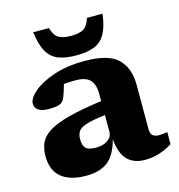

<svg xmlns="http://www.w3.org/2000/svg" viewBox="-110 -829 876 939"><g transform="rotate(-15 328.5 -359.5)"><path d="M511 12.5Q454 12.5 422 -19.8Q390 -52 383 -125.5Q363 -50 322.5 -18.5Q282 13 212.5 13Q130.5 13 87 -23Q43.5 -59 43.5 -131.5Q43.5 -168 56.2 -197Q69 -226 103.8 -248.5Q138.5 -271 204.2 -288.8Q270 -306.5 376.5 -321V-354.5Q376.5 -404.5 355 -428Q333.5 -451.5 281.5 -451.5Q262.5 -451.5 248 -450.8Q233.5 -450 222 -449Q213 -415 202 -386.5Q193.5 -363.5 174.5 -356.5Q155.5 -349.5 121 -349.5Q84.5 -349.5 67.2 -362Q50 -374.5 50 -394.5Q50 -421.5 86.8 -453.5Q123.5 -485.5 190.8 -508.5Q258 -531.5 349 -531.5Q468.5 -531.5 516.5 -484.8Q564.5 -438 564.5 -353.5V-129.5Q564.5 -105 575.5 -95.8Q586.5 -86.5 608.5 -86.5Q624 -86.5 649.5 -91V-29.5Q619.5 -10.5 584.2 1Q549 12.5 511 12.5ZM228.5 -168Q228.5 -135 242.5 -121.2Q256.5 -107.5 294 -107.5Q331 -107.5 353.8 -123.8Q376.5 -140 376.5 -166V-250Q312 -242.5 280.5 -232.2Q249 -222 238.8 -206.5Q228.5 -191 228.5 -168ZM318 -667Q362 -667 383 -681.2Q404 -695.5 414 -732H493.5Q485.5 -668 465.2 -632.2Q445 -596.5 409 -582.2Q373 -568 318 -568Q263 -568 227 -582.2Q191 -596.5 170.8 -632.2Q150.5 -668 142.5 -732H222Q232 -695.5 253 -681.2Q274 -667 318 -667Z"/></g></svg>

Font: Newsreader Caption
Style: Bold
Weight: 700
Designer: Hugues Gentile
Foundry: Production Type
Version: Version 1.001